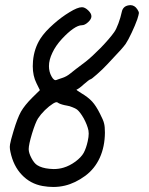

<svg xmlns="http://www.w3.org/2000/svg" viewBox="-20 -744 593 764"><path d="M233.4 -77.1Q256.8 -84 280.3 -101.1Q303.2 -118.2 313 -135.7Q323.2 -154.8 329.1 -182.1Q333 -199.7 333 -212.4Q333 -219.2 332 -224.6Q327.6 -246.1 313.5 -272.5Q298.8 -298.3 286.6 -308.1Q279.8 -313 268.1 -317.4Q256.3 -322.3 246.6 -323.7Q236.8 -325.2 227.1 -328.1Q217.3 -331.1 213.4 -333.5Q208 -337.9 203.6 -337.4Q199.7 -336.9 191.4 -332Q175.8 -322.3 158.7 -305.7Q141.6 -288.6 131.3 -272.9Q121.1 -256.8 107.4 -212.4Q94.2 -168.5 94.2 -150.4Q94.2 -135.7 105 -115.2Q115.7 -94.7 127.9 -86.9Q146 -75.2 176.8 -72.3Q185.1 -71.3 193.4 -71.3Q214.8 -71.3 233.4 -77.1ZM149.4 -3.9Q100.6 -12.7 66.9 -48.3Q33.2 -83.5 21.5 -139.6Q19 -150.4 19 -159.7Q19 -165 20 -169.9Q22 -183.6 33.7 -222.2Q49.3 -274.4 63.5 -299.8Q78.1 -325.2 107.9 -355Q118.2 -365.2 138.7 -385.3Q133.8 -394.5 125 -413.1Q110.4 -442.4 110.4 -480.5Q110.4 -490.2 111.3 -501Q115.7 -551.3 141.1 -590.8Q149.9 -604.5 163.6 -619.6Q177.2 -634.3 193.8 -648.9Q224.1 -675.8 256.3 -695.3Q288.6 -715.3 306.2 -715.3Q317.9 -715.3 331.1 -702.6Q343.8 -690.4 343.8 -679.2Q343.8 -668 330.6 -655.8Q317.4 -643.6 305.7 -643.6Q291.5 -643.6 271 -629.4Q250.5 -615.2 226.6 -589.4Q201.7 -562.5 188.5 -534.2Q174.8 -505.9 174.8 -481Q174.8 -458 185.1 -439.9Q194.8 -421.9 204.6 -425.8Q208 -427.2 215.3 -429.7Q222.2 -432.1 228.5 -434.1Q234.9 -436 244.1 -440.9Q252.9 -445.8 259.3 -451.2Q272 -461.4 282.7 -469.7Q293 -477.5 320.8 -498.5Q345.7 -518.1 381.3 -554.2Q416.5 -590.8 434.1 -615.7Q442.4 -627 451.2 -650.9Q460 -674.8 464.4 -695.8Q468.8 -718.8 491.2 -722.7Q494.6 -723.6 498.5 -723.6Q515.6 -723.6 526.4 -707Q532.7 -697.8 532.7 -691.9Q532.2 -686 526.4 -667.5Q517.6 -642.6 503.9 -613.8Q490.2 -584.5 480 -569.3Q472.7 -559.1 460.4 -545.4Q448.2 -531.7 407.7 -488.8Q388.7 -468.3 365.7 -448.2Q343.3 -428.2 339.4 -428.2Q337.9 -428.2 330.1 -422.4Q322.3 -416.5 313 -408.2Q303.7 -399.4 295.4 -393.6Q287.1 -387.7 285.2 -387.7Q282.7 -387.2 288.1 -383.3Q293.5 -379.4 303.2 -373.5Q331.1 -356.9 346.7 -339.8Q362.3 -322.8 377.9 -291.5Q391.1 -266.1 394 -253.4Q397.5 -240.7 397.5 -216.3Q397 -160.2 377 -116.2Q356.9 -72.3 319.3 -44.4Q279.3 -15.1 238.3 -5.4Q215.8 0 191.9 0Q171.4 0 149.4 -3.9Z"/></svg>

Font: Casuwalt
Style: Regular
Weight: 400
Designer: Walter E Stewart
Version: 0.1